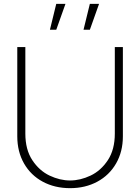

<svg xmlns="http://www.w3.org/2000/svg" viewBox="-20 -965 730 1000"><path d="M345 15Q265.5 15 203 -18.5Q140.5 -52 105.2 -113.5Q70 -175 70 -255V-720H112V-269Q112 -186 148.2 -131Q184.5 -76 238.2 -50.5Q292 -25 345 -25Q398 -25 451.8 -50.5Q505.5 -76 541.8 -131Q578 -186 578 -269V-720H620V-255Q620 -175.5 584.8 -114Q549.5 -52.5 487 -18.8Q424.5 15 345 15ZM448 -945 415 -810H448L496 -945ZM273 -945 240 -810H273L321 -945Z"/></svg>

Font: Hauora
Style: Regular
Weight: 400
Designer: Wayne Shih
Foundry: WCYS
Version: Version 1.001